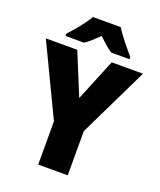

<svg xmlns="http://www.w3.org/2000/svg" viewBox="-166 -1029 941 1131"><g transform="rotate(20 304.5 -463.5)"><path d="M305 -451 413 -714H609L397 -277V0H212V-271L0 -714H197ZM392 -927Q413 -893 445.5 -852.5Q478 -812 505 -781V-767H391Q369 -781 348.5 -799Q328 -817 304 -840Q280 -816 260.5 -798.5Q241 -781 220 -767H104V-781Q121 -799 143 -825Q165 -851 185.5 -878.5Q206 -906 218 -927Z"/></g></svg>

Font: Noto Sans Hebrew SemiCondensed Black
Style: Regular
Weight: 900
Width: 4
Designer: Ben Nathan
Foundry: Google LLC
Version: Version 3.001; ttfautohint (v1.8.4.7-5d5b)